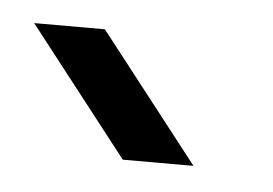

<svg xmlns="http://www.w3.org/2000/svg" viewBox="-31 -911 262 184"><g transform="rotate(5 100.5 -818.5)"><path d="M92 -757 -4 -880H64L160 -757Z"/></g></svg>

Font: MuseoModerno Light
Style: Regular
Weight: 300
Designer: Pablo Cosgaya, Héctor Gatti, Marcela Romero, and the Authors of The MuseoModerno Project.
Foundry: Omnibus-Type Team
Version: Version 1.001